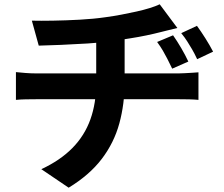

<svg xmlns="http://www.w3.org/2000/svg" viewBox="-20 -802 1040 892"><path d="M784 -638Q803 -611 822 -578.5Q841 -546 855 -516L780 -483Q767 -510 757 -529.5Q747 -549 736.5 -567Q726 -585 710 -607ZM895 -682Q914 -656 934.5 -623.5Q955 -591 970 -562L896 -527Q883 -555 872 -573.5Q861 -592 850 -609.5Q839 -627 822 -648ZM128 -706Q167 -705 226 -706Q285 -707 350 -710.5Q415 -714 470 -722Q507 -727 544 -734Q581 -741 614.5 -748.5Q648 -756 675.5 -764.5Q703 -773 722 -782L804 -672Q778 -666 759 -661Q740 -656 727 -653Q696 -645 660 -637.5Q624 -630 585.5 -624Q547 -618 509 -612Q452 -604 387.5 -600Q323 -596 263 -593.5Q203 -591 160 -590ZM172 -16Q260 -57 316.5 -114.5Q373 -172 400 -247.5Q427 -323 427 -417Q427 -417 427 -439Q427 -461 427 -506.5Q427 -552 427 -623L559 -638Q559 -612 559 -582.5Q559 -553 559 -524Q559 -495 559 -471.5Q559 -448 559 -433.5Q559 -419 559 -419Q559 -319 534.5 -229Q510 -139 453 -64Q396 11 299 70ZM54 -467Q74 -465 98 -463Q122 -461 146 -461Q159 -461 198 -461Q237 -461 293 -461Q349 -461 413 -461Q477 -461 541 -461Q605 -461 661 -461Q717 -461 757 -461Q797 -461 811 -461Q822 -461 839 -462Q856 -463 873.5 -464Q891 -465 902 -466V-338Q882 -340 858 -340.5Q834 -341 814 -341Q800 -341 760.5 -341Q721 -341 664.5 -341Q608 -341 543.5 -341Q479 -341 414.5 -341Q350 -341 293.5 -341Q237 -341 198.5 -341Q160 -341 147 -341Q125 -341 99 -340.5Q73 -340 54 -338Z"/></svg>

Font: Noto Sans SC Thin
Style: Bold
Weight: 700
Version: Version 2.004-H2;hotconv 1.0.118;makeotfexe 2.5.65603